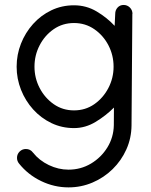

<svg xmlns="http://www.w3.org/2000/svg" viewBox="-20 -519 626 794"><path d="M286.1 -497.1Q336.9 -497.1 379.6 -471.7Q422.4 -446.3 454.1 -412.1L456.5 -461.9Q456.5 -477.1 466.3 -487.8Q476.1 -498.5 491.2 -498.5Q506.3 -498.5 517.1 -487.8Q527.8 -477.1 527.8 -461.9L527.3 -460.9L523.9 0Q523.4 52.2 502.7 98.6Q481.9 145 445.8 180.4Q409.7 215.8 362.8 235.8Q315.9 255.9 263.2 255.9Q204.1 255.9 149.9 229.7Q95.7 203.6 58.6 157.2Q50.3 147 50.3 133.8Q50.3 118.7 61 107.9Q71.8 97.2 86.9 97.2Q105.5 97.2 116.2 111.8Q142.1 144.5 181.9 163.6Q221.7 182.6 263.2 182.6Q314 182.6 356.2 157.5Q398.4 132.3 424.1 90.6Q449.7 48.8 450.7 -1L451.2 -74.2Q418.9 -41.5 376.2 -15.4Q333.5 10.7 286.1 10.7Q235.8 10.7 192.6 -10Q149.4 -30.8 117.2 -66.4Q85 -102.1 66.9 -147.7Q48.8 -193.4 48.8 -243.2Q48.8 -293 66.7 -338.4Q84.5 -383.8 116.7 -419.7Q148.9 -455.6 192.1 -476.3Q235.4 -497.1 286.1 -497.1ZM449.7 -243.2Q449.7 -290.5 428.5 -331.5Q407.2 -372.6 370.1 -398.2Q333 -423.8 286.1 -423.8Q238.8 -423.8 201.9 -398.2Q165 -372.6 143.8 -331.5Q122.6 -290.5 122.6 -243.2Q122.6 -196.3 144 -155Q165.5 -113.8 202.4 -88.1Q239.3 -62.5 286.1 -62.5Q333 -62.5 369.9 -88.1Q406.7 -113.8 428.2 -155Q449.7 -196.3 449.7 -243.2Z"/></svg>

Font: Manjari
Style: Regular
Weight: 400
Designer: Santhosh Thottingal <santhosh.thottingal@gmail.com>
Foundry: SMC
Version: Version 2.000